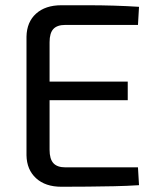

<svg xmlns="http://www.w3.org/2000/svg" viewBox="-20 -711 600 732"><path d="M214 -691Q264 -691 314.5 -691Q365 -691 414.5 -689.5Q464 -688 510 -685L506 -616H229Q198 -616 183.5 -600.5Q169 -585 169 -550V-140Q169 -105 183.5 -89Q198 -73 229 -73H506L510 -5Q464 -2 414.5 -1Q365 0 314.5 0.5Q264 1 214 1Q153 1 117.5 -31.5Q82 -64 81 -119V-571Q82 -627 117.5 -659Q153 -691 214 -691ZM99 -400H467V-329H99Z"/></svg>

Font: Exo 2
Style: Regular
Weight: 400
Designer: Natanael Gama
Foundry: Natanael Gama
Version: Version 2.010